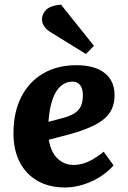

<svg xmlns="http://www.w3.org/2000/svg" viewBox="-20 -814 564 848"><path d="M318 -526Q398.5 -526 442.3 -491.3Q486 -456.5 486 -394.5Q486 -360 474.3 -333.5Q462.5 -307 438 -287.3Q413.5 -267.5 377.3 -251.8Q341 -236 291.5 -222L196 -197Q200 -165.5 214 -140.3Q228 -115 251.5 -100.3Q275 -85.5 305 -85.5Q327 -85.5 349 -92.3Q371 -99 393.3 -112.3Q415.5 -125.5 438 -144L481.5 -83.5Q463 -62.5 439 -44.7Q415 -27 386.3 -13.7Q357.5 -0.5 327.3 6.8Q297 14 267 14Q198 14 146.8 -14.7Q95.5 -43.5 67.5 -97.2Q39.5 -151 39.5 -225Q39.5 -318.5 74 -386Q108.5 -453.5 171 -489.8Q233.5 -526 318 -526ZM346 -393Q346 -412.5 340.8 -425.7Q335.5 -439 325.3 -446.2Q315 -453.5 299.5 -453.5Q271.5 -453.5 249 -434.5Q226.5 -415.5 212.5 -376.5Q198.5 -337.5 194 -276L260 -293.5Q288.5 -301.5 307.5 -312.8Q326.5 -324 336.3 -343.3Q346 -362.5 346 -393ZM395 -611.5 359.5 -575.5 200 -674Q184.5 -684 174.8 -698.5Q165 -713 165.5 -730Q166 -753.5 184.8 -771.5Q203.5 -789.5 249.5 -793.5Z"/></svg>

Font: Literata
Style: Italic
Weight: 400
Italic angle: -2°
Designer: Latin by Veronika Burian and Jose Scaglione. Greek by Irene Vlachou. Cyrillic by Vera Evstafieva
Foundry: TypeTogether
Version: Version 3.103;gftools[0.9.29]